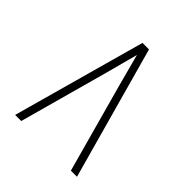

<svg xmlns="http://www.w3.org/2000/svg" viewBox="-200 -868 1001 1001"><g transform="rotate(45 300.0 -367.5)"><path d="M72 0 140 -245 276 -735H324L528 0H483L348 -490Q336 -535 324 -580Q312 -625 300 -670Q288 -625 276 -580Q264 -535 252 -490L117 0Z"/></g></svg>

Font: Iosevka SS04 XLt Ex
Style: Regular
Weight: 200
Width: 7
Monospace: yes
Designer: Belleve Invis
Foundry: Belleve Invis
Version: Version 19.0.0; ttfautohint (v1.8.4)